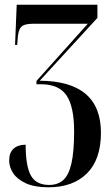

<svg xmlns="http://www.w3.org/2000/svg" viewBox="-20 -556 476 816"><path d="M186 240Q127 240 90 223Q53 206 36 180Q19 154 19 126Q19 93 37.5 76Q56 59 89 59Q89 149 111 189.5Q133 230 189 230Q225 230 248.5 209.5Q272 189 283.5 139Q295 89 295 2Q295 -102 263 -150Q231 -198 153 -198H135V-212L353 -455H119Q83 -455 70 -441.5Q57 -428 55 -389L53 -365H44L51 -536H394V-480L149 -213Q409 -211 409 8Q409 122 349.5 181Q290 240 186 240Z"/></svg>

Font: Noto Serif Display ExtraCondensed SemiBold
Style: Regular
Weight: 600
Width: 2
Designer: Monotype Design Team
Foundry: Monotype Imaging Inc.
Version: Version 2.009